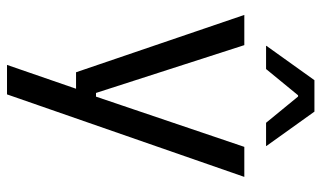

<svg xmlns="http://www.w3.org/2000/svg" viewBox="-200 -522 895 534"><g transform="rotate(90 247.0 -255.5)"><path d="M285.5 -75.5 243 -57 389 -488H472.5L243 172H161L238 -51L273.5 -20H181.5L22 -488H106L239 -75.5ZM203.5 -683H291L386.5 -549.5V-548.5H322L249 -637.5H245.5L172.5 -548.5H108V-549.5Z"/></g></svg>

Font: Anek Latin
Style: Regular
Weight: 400
Designer: Yesha Goshar
Foundry: Ek Type
Version: Version 1.003